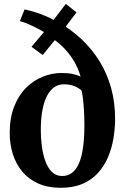

<svg xmlns="http://www.w3.org/2000/svg" viewBox="-20 -928 622 960"><path d="M284 11Q220 11 171.8 -10.2Q123.5 -31.5 92 -69.2Q60.5 -107 44.5 -156.8Q28.5 -206.5 28.5 -263Q28.5 -339 50.8 -395.2Q73 -451.5 110.2 -488.8Q147.5 -526 193.8 -544.5Q240 -563 288 -563Q321.5 -563 344.2 -558Q367 -553 383 -545Q371 -587.5 347.8 -625.8Q324.5 -664 290.5 -696.8Q256.5 -729.5 211 -755.5L294.5 -777L193.5 -653L137.5 -694L241 -816.5L233.5 -743.5Q211.5 -762 182 -778Q152.5 -794 125 -806Q97.5 -818 79.5 -822.5L103 -881Q130.5 -875 158.5 -866.2Q186.5 -857.5 218.5 -843.2Q250.5 -829 288.5 -804.5L216.5 -787L309 -908.5L362.5 -866L274.5 -750.5L271.5 -817Q336 -780.5 388 -731.5Q440 -682.5 477.8 -621.5Q515.5 -560.5 535.5 -488.2Q555.5 -416 555.5 -334Q555.5 -285.5 547.2 -236.2Q539 -187 520.2 -142.5Q501.5 -98 470.2 -63.5Q439 -29 393 -9Q347 11 284 11ZM290.5 -48Q319 -48 340 -63.8Q361 -79.5 374.8 -111.2Q388.5 -143 395.2 -191Q402 -239 402 -304Q402 -340 400 -373.8Q398 -407.5 394.8 -434.2Q391.5 -461 388 -474.5Q379.5 -484.5 356.5 -495.5Q333.5 -506.5 298 -506.5Q273 -506.5 252 -492.5Q231 -478.5 215.8 -450Q200.5 -421.5 192.2 -378Q184 -334.5 184 -276.5Q184 -235.5 189.5 -195Q195 -154.5 207.2 -121.2Q219.5 -88 240 -68Q260.5 -48 290.5 -48Z"/></svg>

Font: Merriweather 36pt
Style: Bold
Weight: 700
Designer: Eben Sorkin
Foundry: Eben Sorkin
Version: Version 2.100